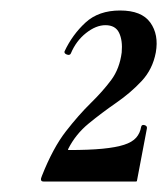

<svg xmlns="http://www.w3.org/2000/svg" viewBox="-20 -749 319 366"><path d="M63 -403Q55 -403 60 -414Q81 -467 105.5 -498.5Q130 -530 153 -552.5Q176 -575 192 -596.5Q208 -618 212 -649Q214 -672 207 -686.5Q200 -701 181 -701Q163 -701 144 -686Q125 -671 115 -647Q113 -643 107.5 -645Q102 -647 103 -651Q118 -683 143 -706Q168 -729 209 -729Q250 -729 266.5 -706Q283 -683 277 -649Q271 -617 250 -594.5Q229 -572 201.5 -553Q174 -534 149 -513.5Q124 -493 110 -465Q109 -463 111 -463Q150 -463 175.5 -465.5Q201 -468 216.5 -473Q232 -478 239.5 -486.5Q247 -495 249 -507Q250 -512 255.5 -510.5Q261 -509 260 -504L241 -404Q241 -403 239 -403Q201 -403 152.5 -403Q104 -403 63 -403Z"/></svg>

Font: Cormorant
Style: Bold Italic
Weight: 700
Italic angle: -10°
Designer: Christian Thalmann (Catharsis Fonts)
Foundry: Catharsis Fonts
Version: Version 4.000